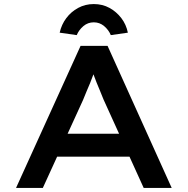

<svg xmlns="http://www.w3.org/2000/svg" viewBox="-20 -926 925 946"><path d="M59 0 377 -700H510L826 0H688L490 -436Q483 -454 474 -475.5Q465 -497 456 -519Q447 -541 439 -563.5Q431 -586 425 -604L456 -605Q449 -584 441 -561.5Q433 -539 424 -517Q415 -495 406 -474.5Q397 -454 389 -433L191 0ZM201 -154 248 -267H629L659 -154ZM358 -753 274 -765Q283 -805 306.5 -836.5Q330 -868 365 -887Q400 -906 442 -906Q485 -906 519.5 -887Q554 -868 578 -836.5Q602 -805 610 -765L526 -753Q515 -779 493 -797.5Q471 -816 442 -816Q413 -816 391 -797.5Q369 -779 358 -753Z"/></svg>

Font: Lexend Mega Medium
Style: Regular
Weight: 500
Version: Version 1.007